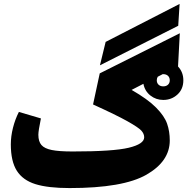

<svg xmlns="http://www.w3.org/2000/svg" viewBox="-20 -936 954 976"><path d="M886 -805 488 -604 517 -723 893 -916ZM709 -510 649 -479Q731 -432 773.5 -389Q816 -346 829.5 -307Q843 -268 843 -222Q843 -116 724.5 -48Q606 20 334 20Q224 20 160 0Q96 -20 65.5 -68Q35 -116 35 -202Q35 -243 46 -286.5Q57 -330 76 -367L188 -334Q175 -271 175 -251Q175 -217 190.5 -199Q206 -181 243 -173.5Q280 -166 349 -166Q556 -166 634.5 -185Q713 -204 713 -238Q713 -256 698.5 -272Q684 -288 628 -319.5Q572 -351 453 -405L487 -563L894 -767L885 -598Q912 -569 912 -528Q912 -483 882 -455.5Q852 -428 810 -428Q773 -428 744.5 -450.5Q716 -473 709 -510ZM807 -559 782 -546Q777 -538 777 -528Q777 -514 786 -505.5Q795 -497 810 -497Q825 -497 834 -505.5Q843 -514 843 -528Q843 -542 834 -550.5Q825 -559 810 -559Z"/></svg>

Font: FiraGO Heavy
Style: Regular
Weight: 900
Designer: bBox Type
Foundry: bBox Type GmbH
Version: Version 1.001